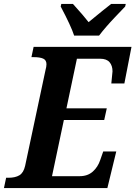

<svg xmlns="http://www.w3.org/2000/svg" viewBox="-41 -951 685 971"><path d="M-10 -52H2Q36 -52 57 -64.5Q78 -77 86 -112L189 -596Q194 -614 194 -626Q194 -647 177.5 -654.5Q161 -662 129 -662H118L129 -714H624L588 -529H522Q528 -583 528 -590Q528 -619 513 -636.5Q498 -654 465 -654H348L295 -403H499L486 -344H282L222 -60H362Q402 -60 428 -83Q454 -106 466 -142L481 -185H547L502 0H-21ZM266 -918 269 -931H328Q385 -868 407 -839Q492 -909 521 -931H595L592 -918Q586 -912 539 -862.5Q492 -813 460 -771H334Q318 -820 266 -918Z"/></svg>

Font: Noto Serif Narrow
Style: Bold Italic
Weight: 700
Width: 4
Italic angle: -12°
Designer: Monotype Design Team
Foundry: Monotype Imaging Inc.
Version: Version 1.001